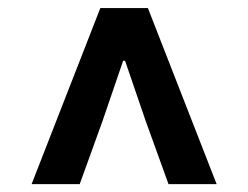

<svg xmlns="http://www.w3.org/2000/svg" viewBox="-20 -781 630 487"><path d="M60.2 -314 234.5 -760.6H355.1L529.5 -314H407.4L349.6 -473.9L297.3 -626.7H292.3L240 -473.9L182.2 -314Z"/></svg>

Font: Noto Sans TC
Style: Regular
Weight: 100
Designer: Ryoko NISHIZUKA 西塚涼子 (kana, bopomofo & ideographs); Paul D. Hunt (Latin, Greek & Cyrillic); Sandoll Communications 산돌커뮤니
Foundry: Adobe
Version: Version 2.004;hotconv 1.0.118;makeotfexe 2.5.65603